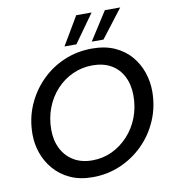

<svg xmlns="http://www.w3.org/2000/svg" viewBox="-98 -999 982 1096"><g transform="rotate(-10 393.5 -451.5)"><path d="M351 12Q277 12 221.5 -13.5Q166 -39 128.5 -82.5Q91 -126 72.5 -179Q54 -232 54 -288Q54 -377 86.5 -453.5Q119 -530 176.5 -588.5Q234 -647 310 -679.5Q386 -712 473 -712Q549 -712 605 -686.5Q661 -661 697.5 -618Q734 -575 752 -521.5Q770 -468 770 -413Q770 -324 737 -246.5Q704 -169 646 -111Q588 -53 512.5 -20.5Q437 12 351 12ZM365 -83Q427 -83 480 -108Q533 -133 574 -177.5Q615 -222 637.5 -280.5Q660 -339 660 -406Q660 -469 636 -517Q612 -565 567 -591Q522 -617 459 -617Q398 -617 344 -592.5Q290 -568 249.5 -524Q209 -480 186.5 -421.5Q164 -363 164 -296Q164 -233 188.5 -185Q213 -137 258 -110Q303 -83 365 -83ZM479 -751 584 -915H673L547 -751ZM321 -751 418 -915H507L390 -751Z"/></g></svg>

Font: Rethink Sans Medium
Style: Italic
Weight: 500
Italic angle: -10°
Designer: The Rethink Sans project authors (Hans Thiessen). DM Sans designed by Colophon Foundry.
Foundry: Rethink Communications LLC
Version: Version 1.001